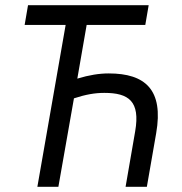

<svg xmlns="http://www.w3.org/2000/svg" viewBox="-20 -720 703 740"><path d="M501 -214 464 0H546L582 -207C611 -374 540 -437 399 -437C363 -437 324 -431 278 -417L314 -624H540L553 -700H88L75 -624H233L124 0H205L265 -341C311 -356 346 -362 382 -362C476 -362 521 -330 501 -214Z"/></svg>

Font: Fixel Text 20240404
Style: Italic
Weight: 400
Width: 4
Italic angle: -10°
Designer: AlfaBravo + MacPaw
Foundry: Kyrylo Tkachov, Marchela Mozhyna, Serhii Makarenko, Maria Weinstein, Zakhar Kryvoshyya
Version: Version 1.211;Glyphs 3.2 (3225)